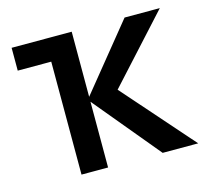

<svg xmlns="http://www.w3.org/2000/svg" viewBox="-76 -556 691 642"><g transform="rotate(-15 269.5 -235.0)"><path d="M15 -391V-470H223V-391ZM412 0 216 -236 406 -470H528L292 -211V-276L535 0ZM131 0V-470H223V0Z"/></g></svg>

Font: Ysabeau SC SemiBold
Style: Regular
Weight: 600
Designer: Christian Thalmann (Catharsis Fonts)
Version: Version 2.001;gftools[0.9.30]; featfreeze: smcp